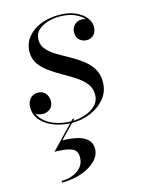

<svg xmlns="http://www.w3.org/2000/svg" viewBox="-111 -534 630 854"><g transform="rotate(-15 204.0 -107.0)"><path d="M181.5 10Q139.5 10 101.8 -3.2Q64 -16.5 40 -42.2Q16 -68 16 -105Q16 -127 29.2 -143.2Q42.5 -159.5 66 -159.5Q86.5 -159.5 99.5 -145.2Q112.5 -131 112.5 -109Q112.5 -86 98 -74Q83.5 -62 64.5 -62Q51.5 -62 40.8 -66.5Q30 -71 23.5 -80.5Q17 -90 17 -105H26Q26 -70 47.8 -46Q69.5 -22 105 -9.8Q140.5 2.5 181 2.5Q209 2.5 238.8 -6.8Q268.5 -16 289.2 -35.5Q310 -55 310 -87Q310 -115 293.2 -136.2Q276.5 -157.5 250 -175Q223.5 -192.5 193.5 -209.2Q163.5 -226 137 -244.8Q110.5 -263.5 93.8 -287Q77 -310.5 77 -342Q77 -379 98.5 -407.8Q120 -436.5 158 -452.8Q196 -469 245 -469Q289 -469 319.8 -455.5Q350.5 -442 366.8 -421.5Q383 -401 383 -380Q383 -353 369.2 -340.8Q355.5 -328.5 338 -328.5Q319.5 -328.5 305.2 -340.2Q291 -352 291 -376.5Q291 -395.5 304.2 -409.5Q317.5 -423.5 338 -423.5Q357 -423.5 369.5 -411.2Q382 -399 382 -380H373.5Q373.5 -399.5 358.5 -418.2Q343.5 -437 314.8 -449.2Q286 -461.5 245 -461.5Q219.5 -461.5 192.8 -453.8Q166 -446 147.8 -429.2Q129.5 -412.5 129.5 -384.5Q129.5 -359.5 145.8 -340.8Q162 -322 188 -306.2Q214 -290.5 243.5 -274.5Q273 -258.5 299 -239Q325 -219.5 341.5 -193.8Q358 -168 358 -132Q358 -87.5 332 -55.8Q306 -24 265.5 -7Q225 10 181.5 10ZM66.5 255V247.5Q109.5 247.5 141.2 226Q173 204.5 173 165.5Q173 133.5 145.5 123.8Q118 114 69.5 114L184.5 -6H193.5L116.5 74Q156.5 74.5 185.8 81.8Q215 89 231.2 105Q247.5 121 247.5 146.5Q247.5 176 224 200.5Q200.5 225 159.5 240Q118.5 255 66.5 255Z"/></g></svg>

Font: Bodoni Moda 28pt
Style: Italic
Weight: 400
Italic angle: -13°
Designer: Owen Earl
Foundry: indestructible type
Version: Version 2.004